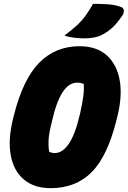

<svg xmlns="http://www.w3.org/2000/svg" viewBox="-20 -961 666 1001"><path d="M395 -720Q483 -720 536 -673Q589 -626 604 -543Q619 -460 591 -350L587 -334Q540 -145 457 -62.5Q374 20 244 20Q158 20 104.5 -25Q51 -70 36 -151.5Q21 -233 48 -342L52 -358Q100 -549 185 -634.5Q270 -720 395 -720ZM247 -312Q234 -260 233 -225Q232 -190 237 -169Q245 -166 251 -164.5Q257 -163 266 -163Q305 -163 338 -210Q371 -257 396 -363L399 -376Q411 -430 415 -464.5Q419 -499 416 -524Q409 -526 401.5 -528Q394 -530 382 -530Q339 -530 306.5 -480.5Q274 -431 250 -325ZM465 -941Q506 -941 543.5 -938.5Q581 -936 610 -925Q624 -920 625.5 -907.5Q627 -895 619 -882Q592 -841 566 -817Q540 -793 505 -776Q490 -769 467.5 -765Q445 -761 419 -761Q394 -761 365.5 -764.5Q337 -768 316 -776Q354 -804 379.5 -827.5Q405 -851 425 -878Q445 -905 465 -941Z"/></svg>

Font: Recursive Mn Csl St Blk
Style: Italic
Weight: 900
Italic angle: -15°
Monospace: yes
Version: Version 1.079;hotconv 1.0.112;makeotfexe 2.5.65598; ttfautoh